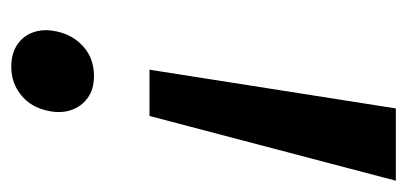

<svg xmlns="http://www.w3.org/2000/svg" viewBox="-206 -492 705 332"><g transform="rotate(90 146.0 -325.5)"><path d="M100 -232 167 -658H292L180 -232ZM95 7Q72 7 56.5 -3.5Q41 -14 35 -32Q29 -50 34 -72Q40 -100 60.5 -118Q81 -136 111 -136Q134 -136 149 -125Q164 -114 170 -96Q176 -78 171 -56Q165 -27 144 -10Q123 7 95 7Z"/></g></svg>

Font: Ysabeau Infant
Style: Bold Italic
Weight: 700
Italic angle: -12°
Designer: Christian Thalmann (Catharsis Fonts)
Version: Version 2.001;gftools[0.9.30]; featfreeze: ss01,ss02,lnum